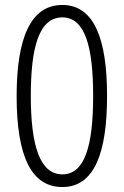

<svg xmlns="http://www.w3.org/2000/svg" viewBox="-20 -744 499 773"><path d="M411 -358C411 -585 360 -724 231 -724C101 -724 47 -586 47 -357C47 -109 109 9 231 9C361 9 411 -130 411 -358ZM104 -358C104 -556 138 -674 231 -674C323 -674 355 -554 355 -358C355 -156 321 -42 231 -42C142 -42 104 -154 104 -358Z"/></svg>

Font: Noto Sans Armenian Condensed Light
Style: Regular
Weight: 300
Width: 3
Designer: Monotype Design Team
Foundry: Monotype Imaging Inc.
Version: Version 2.008